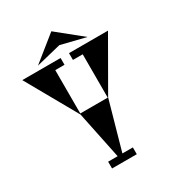

<svg xmlns="http://www.w3.org/2000/svg" viewBox="-219 -1087 1129 1224"><g transform="rotate(-30 345.5 -475.5)"><path d="M346 -951 528 -804 346 -849 163 -804ZM449 -405 349 -50H426V0H244V-50H314L242 -398L30 -774H312V-724H244V-405H446V-724H374V-774H661Z"/></g></svg>

Font: Chokokutai
Style: Regular
Weight: 400
Designer: 108号,108go
Foundry: Font Zone 108
Version: Version 1.000; ttfautohint (v1.8.3)